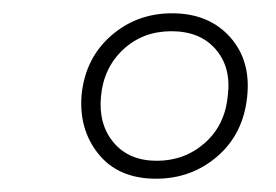

<svg xmlns="http://www.w3.org/2000/svg" viewBox="-20 -722 416 289"><path d="M239 -702Q294 -702 326 -666.5Q358 -631 352 -576Q346 -520 307 -486.5Q268 -453 215 -453Q158 -453 128 -490.5Q98 -528 103 -581Q109 -635 147.5 -668.5Q186 -702 239 -702ZM132 -577Q128 -535 151 -507.5Q174 -480 216 -480Q258 -480 288.5 -507Q319 -534 323 -579Q328 -621 304.5 -648Q281 -675 238 -675Q195 -675 165.5 -647.5Q136 -620 132 -577Z"/></svg>

Font: Exo 2.0 Extra Light
Style: Italic
Weight: 250
Italic angle: -8°
Designer: Natanael Gama
Version: Version 1.001;PS 001.001;hotconv 1.0.70;makeotf.lib2.5.58329